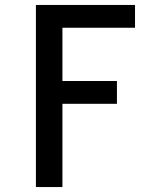

<svg xmlns="http://www.w3.org/2000/svg" viewBox="-20 -550 640 775"><path d="M125 205V-530H525V-438H232V-223H452V-131H232V205Z"/></svg>

Font: Iosevka Curly SmBdEx
Style: Regular
Weight: 600
Width: 7
Monospace: yes
Designer: Belleve Invis
Foundry: Belleve Invis
Version: Version 11.1.0; ttfautohint (v1.8.3)